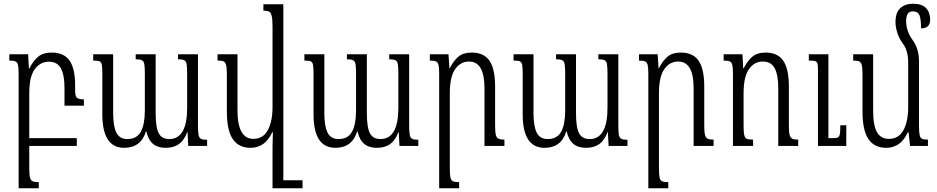

<svg xmlns="http://www.w3.org/2000/svg" viewBox="-20 -783 5028 1030"><path d="M326 -216V-311Q326 -381 306.5 -416.5Q287 -452 243 -452Q196 -452 166.5 -412Q137 -372 137 -282V-42H392V0H137V119Q137 155 141 170Q145 185 155 189.5Q165 194 188 194V227H80V-385Q80 -420 76.5 -434.5Q73 -449 63 -453.5Q53 -458 30 -458V-492H131L135 -416H138Q158 -457 185 -479Q212 -501 257 -501Q323 -501 353 -458Q383 -415 383 -324V-299Q383 -268 392 -259Q401 -250 430 -250V-216Z M1042 -492V-112Q1042 -75 1045 -59.5Q1048 -44 1058 -38.5Q1068 -33 1091 -33V0H990L986 -74H984Q969 -32 941 -11Q913 10 868 10Q826 10 800.5 -11.5Q775 -33 765 -78H763Q736 10 646 10Q529 10 529 -170V-386Q529 -422 526 -436Q523 -450 514 -454Q505 -458 480 -458V-492H587V-177Q587 -105 604.5 -71Q622 -37 663 -37Q714 -37 735.5 -76.5Q757 -116 757 -191V-388Q757 -425 754 -440Q751 -455 741 -460Q731 -465 708 -465V-492H815V-177Q815 -99 831.5 -68Q848 -37 888 -37Q984 -37 984 -205V-387Q984 -424 981 -439.5Q978 -455 968 -460Q958 -465 935 -465V-492Z M1603 184V227H1463H1442V3Q1442 -23 1444 -73H1440Q1402 10 1324 10Q1261 10 1229 -36.5Q1197 -83 1197 -185V-384Q1197 -419 1193 -434Q1189 -449 1179.5 -453.5Q1170 -458 1147 -458V-492H1254V-192Q1254 -38 1339 -38Q1391 -38 1416.5 -84.5Q1442 -131 1442 -209V-639Q1442 -679 1437.5 -697.5Q1433 -716 1423 -721Q1413 -726 1393 -726V-760H1500V184Z M2175 -492V-112Q2175 -75 2178 -59.5Q2181 -44 2191 -38.5Q2201 -33 2224 -33V0H2123L2119 -74H2117Q2102 -32 2074 -11Q2046 10 2001 10Q1959 10 1933.5 -11.5Q1908 -33 1898 -78H1896Q1869 10 1779 10Q1662 10 1662 -170V-386Q1662 -422 1659 -436Q1656 -450 1647 -454Q1638 -458 1613 -458V-492H1720V-177Q1720 -105 1737.5 -71Q1755 -37 1796 -37Q1847 -37 1868.5 -76.5Q1890 -116 1890 -191V-388Q1890 -425 1887 -440Q1884 -455 1874 -460Q1864 -465 1841 -465V-492H1948V-177Q1948 -99 1964.5 -68Q1981 -37 2021 -37Q2117 -37 2117 -205V-387Q2117 -424 2114 -439.5Q2111 -455 2101 -460Q2091 -465 2068 -465V-492Z M2686 0H2579V-311Q2579 -453 2496 -453Q2451 -453 2422 -412.5Q2393 -372 2393 -282V119Q2393 155 2396.5 170Q2400 185 2410 189.5Q2420 194 2443 194V227H2336V-385Q2336 -420 2332.5 -434.5Q2329 -449 2319 -453.5Q2309 -458 2286 -458V-492H2386L2391 -417H2393Q2413 -457 2439 -479Q2465 -501 2510 -501Q2576 -501 2606 -457Q2636 -413 2636 -319V-110Q2636 -75 2640 -59.5Q2644 -44 2654 -39Q2664 -34 2686 -34Z M3297 -492V-112Q3297 -75 3300 -59.5Q3303 -44 3313 -38.5Q3323 -33 3346 -33V0H3245L3241 -74H3239Q3224 -32 3196 -11Q3168 10 3123 10Q3081 10 3055.5 -11.5Q3030 -33 3020 -78H3018Q2991 10 2901 10Q2784 10 2784 -170V-386Q2784 -422 2781 -436Q2778 -450 2769 -454Q2760 -458 2735 -458V-492H2842V-177Q2842 -105 2859.5 -71Q2877 -37 2918 -37Q2969 -37 2990.5 -76.5Q3012 -116 3012 -191V-388Q3012 -425 3009 -440Q3006 -455 2996 -460Q2986 -465 2963 -465V-492H3070V-177Q3070 -99 3086.5 -68Q3103 -37 3143 -37Q3239 -37 3239 -205V-387Q3239 -424 3236 -439.5Q3233 -455 3223 -460Q3213 -465 3190 -465V-492Z M3808 0H3701V-311Q3701 -453 3618 -453Q3573 -453 3544 -412.5Q3515 -372 3515 -282V119Q3515 155 3518.5 170Q3522 185 3532 189.5Q3542 194 3565 194V227H3458V-385Q3458 -420 3454.5 -434.5Q3451 -449 3441 -453.5Q3431 -458 3408 -458V-492H3508L3513 -417H3515Q3535 -457 3561 -479Q3587 -501 3632 -501Q3698 -501 3728 -457Q3758 -413 3758 -319V-110Q3758 -75 3762 -59.5Q3766 -44 3776 -39Q3786 -34 3808 -34Z M4262 0H4155V-311Q4155 -382 4135.5 -417.5Q4116 -453 4072 -453Q4027 -453 3998 -412.5Q3969 -372 3969 -282V-108Q3969 -72 3973 -57Q3977 -42 3987 -38Q3997 -34 4020 -34V0H3912V-385Q3912 -420 3908.5 -434.5Q3905 -449 3895 -453.5Q3885 -458 3862 -458V-492H3963L3967 -417H3970Q3989 -456 4015.5 -478.5Q4042 -501 4087 -501Q4152 -501 4182 -457Q4212 -413 4212 -319V-110Q4212 -75 4216 -59.5Q4220 -44 4230 -39Q4240 -34 4262 -34ZM4520 0H4368V-413Q4368 -434 4365 -443Q4362 -452 4353.5 -455Q4345 -458 4325 -458H4319V-492H4424V-42H4448Q4467 -42 4475 -46Q4483 -50 4485.5 -64Q4488 -78 4488 -111H4520Z M4958 -34V0H4862L4854 -73H4850Q4812 10 4734 10Q4671 10 4639 -36.5Q4607 -83 4607 -185V-384Q4607 -419 4603 -434Q4599 -449 4589.5 -453.5Q4580 -458 4557 -458V-492H4664V-192Q4664 -110 4684.5 -74Q4705 -38 4749 -38Q4801 -38 4826.5 -84.5Q4852 -131 4852 -209V-454Q4852 -479 4844.5 -506Q4837 -533 4820 -554Q4802 -580 4793 -609.5Q4784 -639 4784 -665Q4784 -716 4810 -739.5Q4836 -763 4878 -763Q4926 -763 4948 -739.5Q4970 -716 4970 -677Q4970 -654 4957 -642Q4944 -630 4921 -631Q4921 -683 4912 -702.5Q4903 -722 4877 -722Q4857 -722 4849 -708Q4841 -694 4841 -670Q4841 -616 4876 -568Q4910 -522 4910 -455V-112Q4910 -74 4913.5 -58.5Q4917 -43 4926 -38.5Q4935 -34 4958 -34Z"/></svg>

Font: Noto Serif Armenian Light Cond
Style: Regular
Weight: 300
Width: 3
Designer: Monotype Design team
Foundry: Monotype Imaging Inc.
Version: Version 1.000